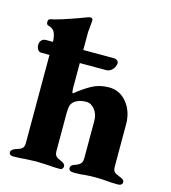

<svg xmlns="http://www.w3.org/2000/svg" viewBox="-106 -791 784 881"><g transform="rotate(15 285.5 -351.0)"><path d="M556 -12Q556 -6 550.5 -1.5Q545 3 534 3Q500 3 476 0Q446 -2 426 -2Q404 -2 378 0Q359 3 326 3Q301 3 301 -13Q301 -27 321 -33Q337 -38 346 -46.5Q355 -55 355 -75V-251Q355 -282 338 -304Q321 -326 297 -326Q265 -326 245 -312Q232 -303 227.5 -290.5Q223 -278 223 -253V-73Q223 -55 231 -47.5Q239 -40 255 -34Q275 -26 275 -13Q275 -6 270.5 -1.5Q266 3 258 3Q228 3 199 0Q163 -2 147 -2Q130 -2 96 0Q69 3 38 3Q28 3 23 -1Q18 -5 18 -12Q18 -25 41 -33Q44 -34 55.5 -38Q67 -42 72.5 -49.5Q78 -57 78 -71V-490H40Q28 -490 22 -499.5Q16 -509 16 -521Q16 -535 24 -543.5Q32 -552 45 -552H78Q77 -580 69 -596.5Q61 -613 40 -618Q29 -620 29 -634Q29 -647 39 -649Q81 -657 181 -694L202 -702Q211 -705 216 -705Q227 -705 227 -692L225 -669L222 -638V-552H367Q377 -552 383.5 -546.5Q390 -541 390 -533L389 -528Q386 -513 374.5 -501.5Q363 -490 347 -490H222V-374Q222 -351 227 -347Q265 -378 300.5 -397.5Q336 -417 381 -417Q433 -417 466.5 -375.5Q500 -334 500 -273V-73Q500 -54 508 -47Q516 -40 535 -33Q546 -29 551 -24.5Q556 -20 556 -12Z"/></g></svg>

Font: EB Garamond ExtraBold
Style: Regular
Weight: 800
Designer: Georg Duffner and Octavio Pardo
Foundry: Georg Duffner
Version: Version 1.000